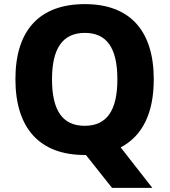

<svg xmlns="http://www.w3.org/2000/svg" viewBox="-20 -744 829 934"><path d="M525 170H721L567 -27C674 -83 728 -195 728 -358C728 -597 610 -724 393 -724C174 -724 55 -599 55 -359C55 -119 174 10 392 10H398ZM392 -132C284 -132 233 -207 233 -358C233 -509 285 -584 393 -584C499 -584 551 -511 551 -358C551 -206 499 -132 392 -132Z"/></svg>

Font: Kathrein 85 Heavy
Style: Regular
Weight: 900
Designer: Lazydogs Typefoundry, based on Open Sans by Ascender Corporation
Foundry: Lazydogs Typefoundry
Version: Version 1.003;PS 001.003;hotconv 1.0.88;makeotf.lib2.5.64775